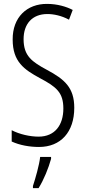

<svg xmlns="http://www.w3.org/2000/svg" viewBox="-20 -744 441 985"><path d="M361 -191C361 -294 312 -337 220 -386C144 -427 101 -457 101 -543C101 -621 145 -672 223 -672C255 -672 295 -664 334 -643L353 -693C321 -710 273 -724 222 -724C118 -725 44 -655 45 -541C45 -427 104 -387 185 -343C270 -298 305 -269 305 -187C305 -103 262 -43 178 -43C134 -43 80 -55 40 -76V-18C81 1 132 10 180 10C292 10 361 -67 361 -191ZM242 71V61H186C182 101 161 174 149 210V221H178C205 178 229 118 242 71Z"/></svg>

Font: Noto Sans Khmer UI ExtraCondensed Light
Style: Regular
Weight: 300
Width: 2
Designer: Danh Hong and the Monotype Design Team
Foundry: Monotype Imaging Inc.
Version: Version 2.002